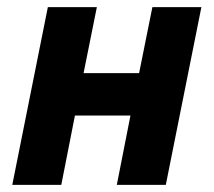

<svg xmlns="http://www.w3.org/2000/svg" viewBox="-20 -516 598 536"><path d="M14.3 0 113.6 -496.1H250.4L213.3 -311.8H368.3L405.4 -496.1H542.2L442.9 0H306.1L344.2 -193.5H189.2L151.1 0Z"/></svg>

Font: Source Sans 3
Style: Italic
Weight: 200
Italic angle: -11°
Designer: Paul D. Hunt
Foundry: Adobe
Version: Version 3.046;hotconv 1.0.118;makeotfexe 2.5.65603